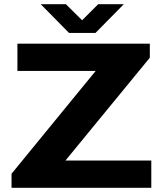

<svg xmlns="http://www.w3.org/2000/svg" viewBox="-20 -895 788 915"><path d="M35 0V-67L436 -557H63V-687H694V-620L292 -130H701V0ZM174 -875H294L402 -768H341L448 -875H570L435 -738H309Z"/></svg>

Font: Archivo SemiExpanded
Style: Bold
Weight: 700
Width: 6
Designer: Hector Gatti
Foundry: Omnibus-Type
Version: Version 2.001